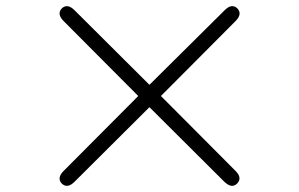

<svg xmlns="http://www.w3.org/2000/svg" viewBox="-20 -665 962 618"><path d="M220 -80Q197 -57 179 -74Q162 -92 185 -115L425 -356L185 -597Q162 -620 179 -638Q197 -655 220 -632L461 -392L703 -632Q726 -655 744 -638Q761 -620 738 -597L498 -356L738 -115Q761 -92 743 -74Q726 -57 702 -80L461 -320Z"/></svg>

Font: Zen Maru Gothic
Style: Regular
Weight: 400
Designer: Yoshimichi Ohira
Foundry: Positype
Version: Version 1.002